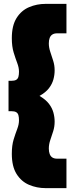

<svg xmlns="http://www.w3.org/2000/svg" viewBox="-20 -760 383 991"><path d="M41 34Q41 -10 50.5 -40.5Q60 -71 69 -94.5Q78 -118 78 -139Q78 -155 75 -165.5Q72 -176 63.5 -181Q55 -186 40 -186H24V-343H40Q55 -343 63.5 -348Q72 -353 75 -363.5Q78 -374 78 -390Q78 -411 69 -434.5Q60 -458 50.5 -489Q41 -520 41 -563Q41 -628 65.5 -667Q90 -706 130 -723Q170 -740 215 -740H323V-588H275Q260 -588 250.5 -582Q241 -576 236.5 -564.5Q232 -553 232 -536Q232 -515 239.5 -492.5Q247 -470 254.5 -446.5Q262 -423 262 -397Q262 -373 255.5 -349.5Q249 -326 232.5 -304.5Q216 -283 184 -265Q216 -246 232.5 -224.5Q249 -203 255.5 -179.5Q262 -156 262 -132Q262 -106 254.5 -82.5Q247 -59 239.5 -37Q232 -15 232 7Q232 23 236.5 35Q241 47 250.5 53Q260 59 275 59H323V211H215Q170 211 130 194Q90 177 65.5 138Q41 99 41 34Z"/></svg>

Font: Georama Black
Style: Regular
Weight: 900
Designer: Jean-Baptiste Levee
Foundry: Production Type
Version: Version 1.001